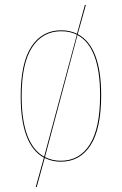

<svg xmlns="http://www.w3.org/2000/svg" viewBox="-20 -651 497 784"><path d="M297.4 -511.7Q393.1 -460.9 393.1 -262.2Q393.1 -125.5 349.9 -58.1Q306.6 9.3 228 9.3Q192.9 9.3 162.6 -5.9L129.9 112.8L126 112.3L159.2 -7.3Q64.5 -59.1 64.5 -258.3Q64.5 -394.5 108.4 -460.9Q152.3 -527.3 230 -527.3Q265.1 -527.3 294.4 -513.2L326.7 -630.9L330.6 -630.4ZM68.4 -258.3Q68.4 -63 160.2 -11.2L293.9 -509.3Q266.1 -523.4 230 -523.4Q154.3 -523.4 111.3 -458Q68.4 -392.6 68.4 -258.3ZM228 5.4Q304.7 5.4 346.7 -61Q388.7 -127.4 388.7 -262.2Q388.7 -458.5 296.4 -507.8L163.6 -9.8Q192.9 5.4 228 5.4Z"/></svg>

Font: Fira Sans Compressed Four
Style: Regular
Weight: 100
Width: 1
Designer: Carrois Corporate & Edenspiekermann AG
Foundry: Carrois Corporate GbR & Edenspiekermann AG
Version: Version 4.203;PS 004.203;hotconv 1.0.88;makeotf.lib2.5.64775